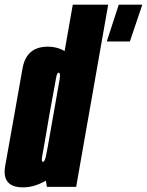

<svg xmlns="http://www.w3.org/2000/svg" viewBox="-50 -805 633 827"><path d="M410 -626.5H509.5L563 -785H461.5ZM152 0H278L416 -785H263.5L139 -78ZM49 2Q103.5 2 158.2 -33.5Q213 -69 229.5 -159.5L164 -216Q153 -156 147.8 -132Q142.5 -108 135 -108Q127 -108 132.2 -134.8Q137.5 -161.5 161 -301Q186.5 -438.5 190.8 -465.2Q195 -492 202.5 -492Q210.5 -492 207.5 -468.8Q204.5 -445.5 194.5 -387.5L278.5 -441Q295 -531.5 252.8 -567.8Q210.5 -604 156 -604Q64 -604 47.2 -511.2Q30.5 -418.5 10 -301Q-11 -184.5 -27.5 -91.2Q-44 2 49 2Z"/></svg>

Font: Anybody UltraCondensed ExtraBold
Style: Italic
Weight: 800
Width: 1
Italic angle: -10°
Version: Version 1.113;gftools[0.9.25]